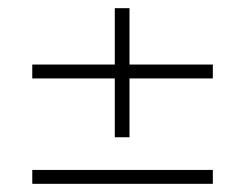

<svg xmlns="http://www.w3.org/2000/svg" viewBox="-20 -500 600 470"><path d="M261 -164V-308H59V-342H261V-480H297V-342H501V-308H297V-164ZM59 -50V-84H501V-50Z"/></svg>

Font: Cairo Play ExtraLight
Style: Regular
Weight: 250
Version: Version 3.119